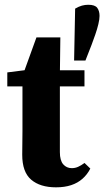

<svg xmlns="http://www.w3.org/2000/svg" viewBox="-20 -783 444 818"><path d="M356 -762.7Q384.5 -762.7 394.3 -749.6Q404.1 -736.4 404.1 -715.1Q404.1 -701.1 399.1 -680.2Q394.1 -659.2 386.1 -636.2Q378.1 -613.1 370.1 -591.9L344 -525.2H295.7L300.1 -746.2Q315.6 -755.3 328.9 -759Q342.2 -762.7 356 -762.7ZM155.9 -414.9V-483.5H339.9V-414.9ZM218.5 15.1Q150.9 15.1 112.8 -17.5Q74.7 -50.1 74.7 -123.7Q74.7 -149.7 75.2 -172.5Q75.7 -195.2 75.7 -224.2V-414.9H11.1V-474.5L129.5 -489.5L72.2 -449.4L135.3 -623.7H237.1L235.1 -463.5V-443.5V-134.7Q235.1 -99.5 249.3 -83Q263.6 -66.6 285.8 -66.6Q300 -66.6 312.6 -72.2Q325.3 -77.8 340.1 -88.7L364.8 -64.8Q351.8 -39.3 331.3 -21.3Q310.8 -3.2 282.9 5.9Q255.1 15.1 218.5 15.1Z"/></svg>

Font: Source Serif 4 Variable
Style: Regular
Weight: 400
Designer: Frank Grießhammer
Foundry: Adobe
Version: Version 4.005;hotconv 1.1.0;makeotfexe 2.6.0